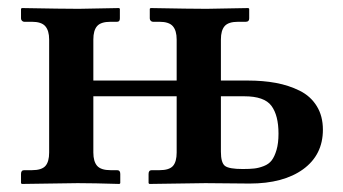

<svg xmlns="http://www.w3.org/2000/svg" viewBox="-20 -456 853 477"><path d="M528.8 -357.9V-255.9H595.2Q633.8 -255.9 665.5 -250Q697.3 -244.1 724.4 -230.7Q751.5 -217.3 766.8 -192.6Q782.2 -168 782.2 -133.8Q782.2 -71.3 733.2 -35.6Q684.1 0 600.1 0L490.2 -1L351.1 1L349.1 -1V-23.9Q349.1 -33.2 356.9 -33.2H376Q400.4 -33.2 409.7 -43.7Q418.9 -54.2 418.9 -77.1V-216.8H211.9V-77.1Q211.9 -54.7 221.4 -43.9Q231 -33.2 254.9 -33.2H271Q278.8 -33.2 278.8 -23.9V-1L276.9 1Q211.9 -1 172.9 -1L34.2 1L32.2 -1V-23.9Q32.2 -33.2 40 -33.2H59.1Q83.5 -33.2 92.8 -43.7Q102.1 -54.2 102.1 -77.1V-357.9Q102.1 -379.9 92.5 -390.9Q83 -401.9 59.1 -401.9H40Q37.1 -401.9 34.7 -404.3Q32.2 -406.7 32.2 -410.2V-434.1L34.2 -436Q136.7 -434.1 175.8 -434.1L275.9 -436L277.8 -434.1V-410.2Q277.8 -401.9 271 -401.9H254.9Q230.5 -401.9 221.2 -391.1Q211.9 -380.4 211.9 -357.9V-255.9H418.9V-357.9Q418.9 -379.9 409.4 -390.9Q399.9 -401.9 376 -401.9H359.9Q356.9 -401.9 354.5 -404.3Q352.1 -406.7 352.1 -410.2V-434.1L354 -436Q454.1 -434.1 493.2 -434.1L597.2 -436L599.1 -434.1V-410.2Q599.1 -401.9 590.8 -401.9H571.8Q547.4 -401.9 538.1 -391.1Q528.8 -380.4 528.8 -357.9ZM671.9 -124Q671.9 -169.4 654.3 -193.1Q636.7 -216.8 586.9 -216.8H528.8V-79.1Q528.8 -51.8 538.8 -43.9Q548.8 -36.1 583 -36.1Q600.6 -36.1 611.8 -37.4Q623 -38.6 635.5 -43.5Q647.9 -48.3 655 -57.6Q662.1 -66.9 667 -83.5Q671.9 -100.1 671.9 -124Z"/></svg>

Font: Linux Libertine G
Style: Semibold
Weight: 600
Designer: Philipp H. Poll
Foundry: Philipp H. Poll
Version: Version 5.1.1